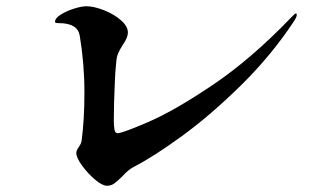

<svg xmlns="http://www.w3.org/2000/svg" viewBox="-20 -658 1040 614"><path d="M224 -169Q224 -177 232 -188Q240 -199 241 -208Q250 -276 250 -362Q250 -454 235 -544Q228 -584 169 -584Q164 -584 160 -584.5Q156 -585 156 -588Q156 -600 174.5 -611.5Q193 -623 217 -630.5Q241 -638 256 -638Q280 -638 312 -625.5Q344 -613 366.5 -593.5Q389 -574 389 -554Q389 -538 373 -515Q364 -501 358.5 -489Q353 -477 352 -462Q348 -426 347 -389Q344 -325 344 -273Q344 -256 346 -244Q348 -232 356 -232Q371 -232 454.5 -268Q538 -304 660.5 -386.5Q783 -469 911 -602Q923 -615 926 -615Q929 -615 929 -610Q929 -604 920 -590Q848 -481 751 -385.5Q654 -290 562 -223Q470 -156 407 -124Q390 -115 370 -93Q355 -78 345 -71Q335 -64 322 -64Q307 -64 283.5 -84Q260 -104 242 -129Q224 -154 224 -169Z"/></svg>

Font: Shippori Mincho ExtraBold
Style: Regular
Weight: 800
Designer: FONTDASU
Foundry: FONTDASU / Google Inc. / but / Adobe
Version: Version 3.110; ttfautohint (v1.8.3)